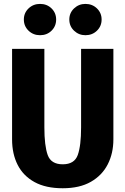

<svg xmlns="http://www.w3.org/2000/svg" viewBox="-20 -966 655 1003"><path d="M572.3 -710.8V-237.9Q572.3 -165.1 542.8 -107.4Q513.3 -49.7 454.6 -16.2Q395.9 17.4 307.7 17.4Q219 17.4 160.3 -14.9Q101.5 -47.2 72.3 -104.6Q43.1 -162.1 43.1 -237.9V-710.8H211.8V-300.5Q211.8 -204.6 229.2 -156.2Q246.7 -107.7 307.7 -107.7Q368.7 -107.7 386.2 -156.2Q403.6 -204.6 403.6 -300.5V-710.8ZM189.2 -782.1Q153.8 -782.1 129.2 -805.6Q104.6 -829.2 104.6 -864.1Q104.6 -898.5 129.2 -922.1Q153.8 -945.6 189.2 -945.6Q225.1 -945.6 249.2 -922.1Q273.3 -898.5 273.3 -864.1Q273.3 -829.2 249.2 -805.6Q225.1 -782.1 189.2 -782.1ZM426.2 -782.1Q391.8 -782.1 366.9 -805.6Q342.1 -829.2 342.1 -864.1Q342.1 -898.5 366.9 -922.1Q391.8 -945.6 426.2 -945.6Q462.1 -945.6 486.4 -922.1Q510.8 -898.5 510.8 -864.1Q510.8 -829.2 486.4 -805.6Q462.1 -782.1 426.2 -782.1Z"/></svg>

Font: FiraCode Nerd Font Mono
Style: Bold
Weight: 700
Monospace: yes
Designer: Carrois Corporate, Edenspiekermann AG, Nikita Prokopov
Foundry: Carrois Corporate, Edenspiekermann AG, Nikita Prokopov
Version: Version 6.002;Nerd Fonts 3.3.0